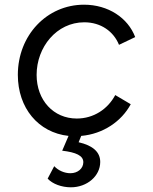

<svg xmlns="http://www.w3.org/2000/svg" viewBox="-20 -568 652 818"><path d="M282 230C351 230 407 182 407 122C407 80 376 52 315 38L326 11C419 3 498 -51 537 -124L471 -163C439 -103 379 -63 307 -63C208 -63 136 -141 136 -249C136 -367 221 -473 339 -473C410 -473 464 -434 487 -377L556 -410C525 -492 441 -548 338 -548C180 -548 56 -418 56 -249C56 -108 143 -3 272 11L245 74C304 81 335 95 335 123C335 150 311 170 280 170C255 170 229 159 211 140L183 193C204 216 243 230 282 230Z"/></svg>

Font: Mluvka
Style: Italic
Weight: 400
Italic angle: -8°
Designer: Modified by Jiří Krblich, Original typeface by Gumpita Rahayu
Foundry: Gumpita Rahayu & Jiří Krblich
Version: Version 2.000;Glyphs 3.1.1 (3134)